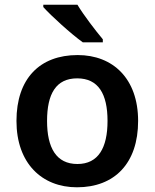

<svg xmlns="http://www.w3.org/2000/svg" viewBox="-20 -786 657 816"><path d="M309 -766H164V-756C197 -719 283 -641 332 -606H417V-619C386 -656 336 -721 309 -766ZM567 -272C567 -452 460 -552 310 -552C149 -552 50 -452 50 -272C50 -92 158 10 307 10C467 10 567 -92 567 -272ZM180 -272C180 -387 218 -453 308 -453C398 -453 437 -387 437 -272C437 -158 398 -89 309 -89C219 -89 180 -158 180 -272Z"/></svg>

Font: Noto Sans Khmer UI SemiBold
Style: Regular
Weight: 600
Designer: Danh Hong and the Monotype Design Team
Foundry: Monotype Imaging Inc.
Version: Version 2.002